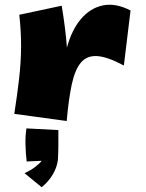

<svg xmlns="http://www.w3.org/2000/svg" viewBox="-20 -493 613 806"><path d="M260 15 40 -15Q53 -99 60.5 -165.5Q68 -232 68.5 -295Q69 -358 61 -431L239 -469Q255 -373 261 -293Q281 -368 320.5 -414Q360 -460 413 -470.5Q466 -481 528 -449L500 -218Q431 -255 387.5 -257.5Q344 -260 319 -229.5Q294 -199 281 -137.5Q268 -76 260 15ZM155 293 83 234Q109 222 128 207.5Q147 193 155 182L92 185Q88 153 87 114.5Q86 76 91 46L225 53Q225 87 225 117.5Q225 148 223 179Q219 210 201.5 239.5Q184 269 155 293Z"/></svg>

Font: Marhey ExtraBold
Style: Regular
Weight: 800
Designer: Nur Syamsi & Bustanul Arifin
Foundry: Namelatype
Version: Version 1.000; ttfautohint (v1.8.4.7-5d5b)